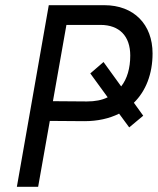

<svg xmlns="http://www.w3.org/2000/svg" viewBox="-20 -720 610 740"><path d="M478 -229 532 -274 496 -324C542 -369 568 -435 568 -514C568 -626 496 -700 382 -700H168L45 0H127L172 -254L305 -253C356 -253 401 -263 439 -282ZM184 -330 236 -624H367C441 -624 482 -580 482 -506C482 -457 470 -416 447 -387L379 -481L328 -437L395 -345C373 -334 346 -329 315 -329Z"/></svg>

Font: Fixel Text 20240404
Style: Italic
Weight: 400
Width: 4
Italic angle: -10°
Designer: AlfaBravo + MacPaw
Foundry: Kyrylo Tkachov, Marchela Mozhyna, Serhii Makarenko, Maria Weinstein, Zakhar Kryvoshyya
Version: Version 1.211;Glyphs 3.2 (3225)